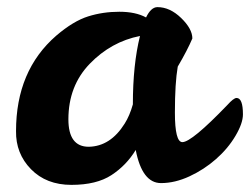

<svg xmlns="http://www.w3.org/2000/svg" viewBox="-20 -511 702 539"><path d="M644 -236Q662 -236 662 -190Q662 -165 641 -129.5Q620 -94 586.5 -64.5Q553 -35 512 -16Q471 3 432 3Q379 3 361 -90Q335 -47 293 -19.5Q251 8 180.5 8Q110 8 67 -36Q24 -80 25 -143Q25 -313 138 -411Q186 -452 227.5 -465Q269 -478 315 -478Q361 -478 390 -462Q404 -491 422 -491Q457 -491 488.5 -460.5Q520 -430 520 -403Q506 -370 479 -324Q471 -278 471 -195Q471 -112 492 -112Q518 -112 618 -216Q636 -236 644 -236ZM172 -176Q172 -99 229 -99Q290 -100 330 -164Q344 -186 353 -218Q353 -330 373 -410Q292 -394 232 -332Q172 -270 172 -176Z"/></svg>

Font: Leckerli One
Style: Regular
Weight: 400
Version: Version 1.001